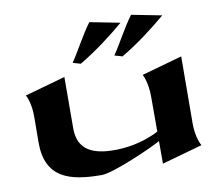

<svg xmlns="http://www.w3.org/2000/svg" viewBox="-85 -880 1144 997"><g transform="rotate(-10 487.5 -381.5)"><path d="M884 -166 886 -520 672 -460C675 -458 696 -414 696 -342V-157C602 -108 510 -101 460 -101C345 -101 269 -137 269 -248L270 -520L56 -460C59 -458 81 -414 80 -342L79 -209C78 -20 205 15 374 15C434 15 651 -81 696 -107V12L910 -48C907 -50 884 -94 884 -166ZM325 -585 366 -573C453 -624 539 -690 606 -747L447 -778C403 -719 364 -642 325 -585ZM545 -585 586 -573C673 -624 759 -690 826 -747L667 -778C623 -719 584 -642 545 -585Z"/></g></svg>

Font: Coconat
Style: Bold
Weight: 900
Width: 8
Designer: Sara Lavazza
Foundry: Collletttivo
Version: Version 1.000;Glyphs 3.2 (3217)